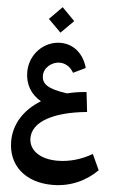

<svg xmlns="http://www.w3.org/2000/svg" viewBox="-72 -923 765 1269"><g transform="rotate(5 311.0 -288.0)"><path d="M325 300C452 300 552 247 622 177L574 73C504 114 425 138 344 138C229 138 154 85 154 4C154 -105 291 -179 512 -200L497 -331C452 -328 409 -321 369 -311C235 -329 200 -362 200 -414C200 -467 251 -509 304 -509C342 -509 376 -487 397 -450L478 -489C452 -584 383 -640 298 -640C187 -640 95 -546 95 -430C95 -347 134 -283 202 -244C93 -178 29 -79 29 36C29 196 145 300 325 300ZM207 -791 291 -707 375 -791 291 -876Z"/></g></svg>

Font: Wafeq
Style: Bold
Weight: 700
Designer: Rasmus Andersson & Azza Alameddine
Foundry: Google & TypeTogether
Version: Version 3.000;FEAKit 1.0